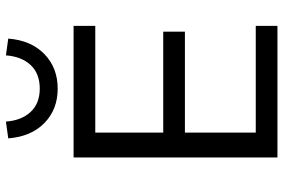

<svg xmlns="http://www.w3.org/2000/svg" viewBox="-178 -802 979 664"><g transform="rotate(-90 312.0 -469.5)"><path d="M100 0V-705H555V-630H186V-395H535V-320H186V-75H555V0ZM338 -760Q266 -760 219 -806Q172 -852 166 -931L224 -939Q228 -885 257.5 -853.5Q287 -822 338 -822Q390 -822 419.5 -853.5Q449 -885 453 -939L511 -931Q505 -852 457.5 -806Q410 -760 338 -760Z"/></g></svg>

Font: Nunito Sans 9pt
Style: Regular
Weight: 400
Version: Version 3.101;gftools[0.9.27]